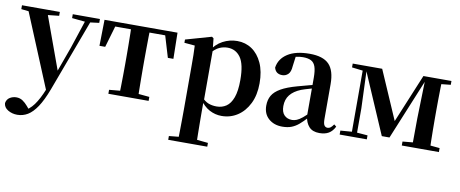

<svg xmlns="http://www.w3.org/2000/svg" viewBox="-77 -853 3414 1425"><g transform="rotate(10 1630.0 -140.5)"><path d="M98.5 271Q59.5 271 28.2 252.3Q-3.2 233.6 -5.4 201.1Q-0.2 171.7 22.3 158.1Q44.8 144.5 71.1 144.5Q97.6 144.5 118.5 158.4Q139.4 172.4 157.6 194L187.7 229.9L152.6 252.4L133.4 235.4Q181.2 214.9 214.7 169.1Q248.3 123.3 279 46.7L309.1 -25.6L318 -49.7L405.1 -289.9L486.4 -535.7H527.3L312 42.9Q280.1 127.2 246.7 177.4Q213.2 227.6 177 249.3Q140.7 271 98.5 271ZM285.7 72.2 34.1 -535.7H180.5L340.1 -97.3L346.1 -86.2ZM-7.3 -506.5V-535.7H278V-506.5L179.7 -495.8H93.6ZM375.5 -506.5V-535.7H580.1V-506.5L498.4 -496.1H480.8Z M611.2 -339.1 614.8 -535.7H1164.8L1168.4 -339.1H1126.7L1068.1 -534.2L1134 -500.4H645.6L711.5 -534.2L654.4 -339.1ZM738.1 0V-29.9L849.7 -40.2H930.6L1041.5 -29.9V0ZM819.2 0Q820.2 -25.5 821.1 -67.4Q821.9 -109.4 822.4 -154.7Q822.9 -200 822.9 -234.8V-301.2Q822.9 -335.7 822.4 -381Q821.9 -426.4 821.1 -468.7Q820.2 -511 819.2 -535.7H960.4Q959.4 -511 958.9 -468.7Q958.4 -426.4 957.9 -381Q957.4 -335.7 957.4 -301.2V-234.8Q957.4 -200 957.9 -154.7Q958.4 -109.4 958.9 -67.4Q959.4 -25.5 960.4 0Z M1234.9 259.3V230.8L1344 220.1H1423.4L1529.1 230.8V259.3ZM1307.4 259.3Q1308.4 217.3 1308.9 174.2Q1309.4 131 1309.9 89.9Q1310.4 48.8 1310.4 13.8V-308.7Q1310.4 -358.5 1309.9 -393Q1309.4 -427.5 1307.4 -463.8L1228.2 -470.7V-495.2L1422.2 -550.4L1435.2 -540.9L1443.8 -460.8L1445.1 -455V-75.6L1443.4 -63V13Q1443.4 47.8 1443.9 89.3Q1444.4 130.8 1444.9 174Q1445.4 217.3 1446.4 259.3ZM1593.1 16.2Q1545 16.2 1501.7 -6.7Q1458.4 -29.6 1422.3 -82.3H1410.1L1428.6 -97.8Q1456.5 -67.8 1483.5 -57.3Q1510.6 -46.7 1545.1 -46.7Q1585.7 -46.7 1617.3 -67.9Q1648.8 -89.1 1666.9 -138.2Q1685 -187.4 1685 -270.1Q1685 -389.4 1648.9 -440.1Q1612.8 -490.8 1550.6 -490.8Q1519.3 -490.8 1489.4 -477.5Q1459.5 -464.2 1422 -421.1L1407.1 -437.5H1415.5Q1453.3 -497.6 1504.7 -524.8Q1556.1 -551.9 1613.6 -551.9Q1675.4 -551.9 1723.9 -519.1Q1772.5 -486.2 1801.2 -423.5Q1829.9 -360.9 1829.9 -271.4Q1829.9 -182.3 1798 -117.9Q1766.1 -53.5 1712.7 -18.6Q1659.3 16.2 1593.1 16.2Z M2050.6 16.2Q1988.2 16.2 1947.8 -19.4Q1907.3 -54.9 1907.3 -117.6Q1907.3 -161.2 1926 -193.6Q1944.7 -226.1 1989.1 -251.5Q2033.6 -277 2109.4 -297.9Q2148.8 -309.4 2198.4 -322Q2248 -334.6 2288 -344.4V-318.9Q2248 -308.9 2208 -297.6Q2167.9 -286.4 2141.1 -276.7Q2087.3 -254.9 2060.1 -220.6Q2032.8 -186.4 2032.8 -135.9Q2032.8 -90.4 2055.1 -67.9Q2077.3 -45.3 2114 -45.3Q2130.3 -45.3 2148.7 -52.6Q2167.1 -59.9 2191.4 -79.7Q2215.8 -99.4 2249.3 -135.5L2264.8 -82.4H2229.7Q2200.6 -50.6 2175.2 -28.7Q2149.7 -6.8 2120.4 4.7Q2091 16.2 2050.6 16.2ZM2330.1 15.2Q2278.6 15.2 2251.9 -14.2Q2225.2 -43.6 2218.9 -94V-96.5V-381.4Q2218.9 -434.7 2208.8 -464.5Q2198.7 -494.3 2175.6 -506.3Q2152.5 -518.3 2114 -518.3Q2088.4 -518.3 2061.3 -512.2Q2034.2 -506.1 1997.8 -491.2L2060.1 -516.3L2049.9 -439.2Q2047.3 -395.9 2028.6 -378Q2009.8 -360.2 1984.3 -360.2Q1935.1 -360.2 1923.2 -406.5Q1932.9 -473.5 1993.4 -512.7Q2053.9 -551.9 2159.1 -551.9Q2259.4 -551.9 2304.7 -505.9Q2350.1 -459.8 2350.1 -356.2V-94.8Q2350.1 -60.3 2358.8 -47Q2367.6 -33.8 2383.7 -33.8Q2395.3 -33.8 2405.3 -40.9Q2415.3 -48.1 2428.7 -67.2L2445.9 -53.4Q2428 -17.5 2400.2 -1.1Q2372.4 15.2 2330.1 15.2Z M2791.3 -42.8 2589.5 -510.6H2579.7V-535.7H2707.3L2877.1 -144.6H2855.9L3018 -535.7H3051.2V-512.1H3042.2L2849.2 -42.8ZM3026.3 0 3027.9 -217.9 3036.2 -535.7H3160.1Q3159.1 -511 3158.3 -468.7Q3157.4 -426.4 3156.9 -381Q3156.4 -335.7 3156.4 -301.2V-234.8Q3156.4 -200 3156.9 -154.7Q3157.4 -109.4 3158.3 -67.4Q3159.1 -25.5 3160.1 0ZM2481.2 0V-29.9L2576.9 -37.3H2595.5L2685.9 -29.9V0ZM2949.5 0V-29.9L3058.3 -40.2H3120.6L3229.1 -29.9V0ZM2485.2 -506.8V-535.7H2591.8V-495.5H2580.5ZM2567.1 0V-535.7H2594.1L2606 -219.6V0ZM3088.6 -495.5V-535.7H3229.3V-506.8L3120.9 -495.5Z"/></g></svg>

Font: Noto Serif JP
Style: Regular
Weight: 200
Designer: Ryoko NISHIZUKA 西塚涼子 (kana & ideographs); Frank Grießhammer (Latin, Greek & Cyrillic); Wenlong ZHANG 张文龙 (bopomofo); San
Foundry: Adobe
Version: Version 2.001;hotconv 1.1.0;makeotfexe 2.6.0